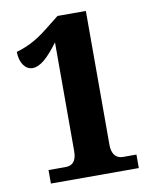

<svg xmlns="http://www.w3.org/2000/svg" viewBox="-82 -779 666 841"><g transform="rotate(-10 251.5 -359.0)"><path d="M76 -60V0H467V-60H407C373 -60 358 -86 358 -122V-718H232L170 -669C110 -621 64 -604 29 -594C29 -543 55 -512 85 -512C121 -512 157 -547 201 -606V-122C201 -75 180 -60 152 -60Z"/></g></svg>

Font: Noto Serif Sinhala Condensed Black
Style: Regular
Weight: 900
Width: 3
Designer: Jelle Bosma - Monotype Design Team
Foundry: Monotype Imaging Inc.
Version: Version 2.007